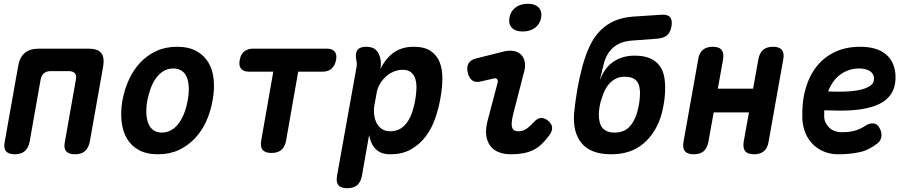

<svg xmlns="http://www.w3.org/2000/svg" viewBox="-20 -808 4840 1018"><path d="M58 10Q25 10 11.5 -6.5Q-2 -23 5 -56L76 -456Q84 -504 111 -527Q138 -550 186 -550H450Q498 -550 516.5 -527Q535 -504 527 -456L456 -56Q449 -23 430 -6.5Q411 10 378 10Q344 10 330.5 -6.5Q317 -23 324 -56L382 -384Q387 -408 377 -419.5Q367 -431 343 -431H250Q226 -431 212.5 -419.5Q199 -408 195 -384L137 -56Q130 -23 111 -6.5Q92 10 58 10Z M818 10Q757 10 716 -12.5Q675 -35 652.5 -74Q630 -113 624.5 -165Q619 -217 629 -275Q640 -334 663.5 -385.5Q687 -437 723.5 -476Q760 -515 809 -537.5Q858 -560 919 -560Q980 -560 1021 -537.5Q1062 -515 1085 -476.5Q1108 -438 1113 -386Q1118 -334 1107 -275Q1097 -217 1073.5 -165Q1050 -113 1013 -74Q976 -35 927.5 -12.5Q879 10 818 10ZM838 -105Q865 -105 888 -118Q911 -131 928 -154.5Q945 -178 957 -209Q969 -240 975 -275Q982 -311 981 -342Q980 -373 971.5 -396Q963 -419 944.5 -432Q926 -445 899 -445Q871 -445 848.5 -432Q826 -419 808.5 -395.5Q791 -372 779.5 -341Q768 -310 761 -275Q755 -240 756 -209Q757 -178 766 -154.5Q775 -131 793 -118Q811 -105 838 -105Z M1429 -428H1301Q1271 -428 1258 -444Q1245 -460 1251 -490Q1256 -519 1274 -534.5Q1292 -550 1322 -550H1712Q1742 -550 1754.5 -534.5Q1767 -519 1762 -490Q1756 -460 1738 -444Q1720 -428 1690 -428H1561L1497 -63Q1491 -30 1472 -13.5Q1453 3 1419 3Q1386 3 1372.5 -13.5Q1359 -30 1365 -63Z M1997 -443Q2009 -467 2025.5 -488.5Q2042 -510 2063 -526Q2084 -542 2111.5 -551Q2139 -560 2173 -560Q2230 -560 2263 -538Q2296 -516 2311 -478.5Q2326 -441 2325.5 -390Q2325 -339 2314 -281Q2305 -231 2287 -179Q2269 -127 2237.5 -85Q2206 -43 2160 -16.5Q2114 10 2049 10Q1999 10 1972 -17.5Q1945 -45 1937 -92L1899 124Q1893 157 1874 173.5Q1855 190 1821 190Q1787 190 1774 173.5Q1761 157 1767 124L1870 -451Q1872 -462 1871.5 -473Q1871 -484 1868 -495Q1863 -528 1876 -544Q1889 -560 1922 -560Q1955 -560 1973 -543.5Q1991 -527 1997 -495Q2000 -485 1999.5 -469Q1999 -453 1997 -443ZM2115 -438Q2091 -438 2068 -428.5Q2045 -419 2026 -402Q2007 -385 1993.5 -361.5Q1980 -338 1976 -310L1965 -249Q1961 -223 1964 -198.5Q1967 -174 1977.5 -154.5Q1988 -135 2006 -123.5Q2024 -112 2048 -112Q2082 -112 2105 -127Q2128 -142 2143.5 -166.5Q2159 -191 2168 -221Q2177 -251 2182 -280Q2187 -309 2188 -337.5Q2189 -366 2182.5 -388.5Q2176 -411 2159.5 -424.5Q2143 -438 2115 -438Z M2529 -376Q2501 -369 2483.5 -382Q2466 -395 2460 -424Q2453 -452 2464 -471.5Q2475 -491 2504 -498L2651 -535Q2681 -542 2704.5 -537.5Q2728 -533 2742.5 -518.5Q2757 -504 2762 -481.5Q2767 -459 2760 -432L2701 -203Q2694 -175 2693 -157Q2692 -139 2696.5 -129Q2701 -119 2709.5 -115.5Q2718 -112 2729 -112Q2752 -112 2771 -125Q2790 -138 2811 -161Q2830 -182 2849 -182.5Q2868 -183 2887 -167Q2907 -150 2907.5 -130.5Q2908 -111 2892 -90Q2872 -63 2851.5 -43.5Q2831 -24 2807.5 -12.5Q2784 -1 2754.5 4.5Q2725 10 2689 10Q2652 10 2623.5 -1.5Q2595 -13 2578.5 -36Q2562 -59 2558 -91.5Q2554 -124 2565 -167L2618 -368Q2622 -381 2616 -388Q2610 -395 2598 -392ZM2752 -641Q2713 -641 2694 -660.5Q2675 -680 2681 -714Q2687 -748 2713 -768Q2739 -788 2778 -788Q2817 -788 2836 -768Q2855 -748 2849 -714Q2843 -680 2816.5 -660.5Q2790 -641 2752 -641Z M3466 -603 3333 -593Q3300 -591 3275 -581.5Q3250 -572 3231 -555.5Q3212 -539 3199 -515.5Q3186 -492 3179 -460L3160 -382Q3170 -409 3185.5 -433Q3201 -457 3224.5 -475Q3248 -493 3278 -503Q3308 -513 3345 -513Q3394 -513 3427 -498.5Q3460 -484 3479 -457Q3498 -430 3503.5 -390.5Q3509 -351 3505 -301Q3503 -278 3499 -255Q3495 -232 3489 -208Q3462 -108 3393.5 -48.5Q3325 11 3218 10Q3111 9 3063.5 -49Q3016 -107 3024 -208Q3030 -271 3041 -334Q3052 -397 3069 -460Q3086 -521 3108.5 -567.5Q3131 -614 3163.5 -646.5Q3196 -679 3238.5 -697.5Q3281 -716 3337 -720L3489 -730Q3521 -732 3533.5 -716Q3546 -700 3540 -667Q3534 -635 3516.5 -620.5Q3499 -606 3466 -603ZM3238 -105Q3286 -105 3314 -132.5Q3342 -160 3357 -208Q3364 -232 3368 -255Q3372 -278 3373 -301Q3376 -350 3358 -375.5Q3340 -401 3291 -401Q3267 -401 3248.5 -392.5Q3230 -384 3215 -369Q3200 -354 3189 -333Q3178 -312 3171 -288Q3163 -265 3159.5 -245.5Q3156 -226 3155 -202Q3155 -179 3159.5 -160.5Q3164 -142 3174 -130Q3184 -118 3200 -111.5Q3216 -105 3238 -105Z M3658 10Q3625 10 3611.5 -6.5Q3598 -23 3604 -56L3682 -494Q3687 -527 3706.5 -543.5Q3726 -560 3759 -560Q3793 -560 3806 -543.5Q3819 -527 3814 -494L3786 -338H3973L4001 -494Q4007 -527 4026 -543.5Q4045 -560 4079 -560Q4112 -560 4125.5 -543.5Q4139 -527 4133 -494L4055 -56Q4050 -23 4030.5 -6.5Q4011 10 3978 10Q3944 10 3931 -6.5Q3918 -23 3923 -56L3951 -212H3764L3736 -56Q3730 -23 3711 -6.5Q3692 10 3658 10Z M4640 -135Q4656 -110 4653.5 -86.5Q4651 -63 4635 -50Q4590 -13 4539 -1.5Q4488 10 4424 10Q4384 10 4349.5 -4Q4315 -18 4290 -43Q4265 -68 4250.5 -102.5Q4236 -137 4234 -179Q4231 -266 4251 -336.5Q4271 -407 4310.5 -456.5Q4350 -506 4408 -533Q4466 -560 4540 -560Q4628 -560 4676 -521Q4724 -482 4728 -409Q4730 -361 4715 -328.5Q4700 -296 4672 -275Q4644 -254 4606 -242.5Q4568 -231 4525.5 -226Q4483 -221 4437.5 -221.5Q4392 -222 4350 -223V-191Q4350 -172 4358 -156.5Q4366 -141 4378 -130Q4390 -119 4406.5 -113Q4423 -107 4441 -107Q4464 -107 4481 -109Q4498 -111 4513.5 -115.5Q4529 -120 4543.5 -127Q4558 -134 4573 -144Q4589 -154 4608 -154Q4627 -154 4640 -135ZM4371 -323Q4416 -321 4460.5 -322.5Q4505 -324 4539.5 -331.5Q4574 -339 4595 -354Q4616 -369 4614 -395Q4613 -407 4607 -416.5Q4601 -426 4591 -432Q4581 -438 4566.5 -441.5Q4552 -445 4535 -445Q4508 -445 4483 -437Q4458 -429 4436.5 -413.5Q4415 -398 4398.5 -375.5Q4382 -353 4371 -323Z"/></svg>

Font: Maple Mono
Style: Bold Italic
Weight: 700
Italic angle: -10°
Monospace: yes
Designer: subframe7536
Version: Version 7.000